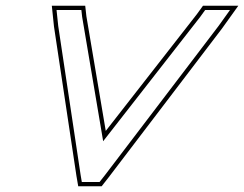

<svg xmlns="http://www.w3.org/2000/svg" viewBox="-20 -618 855 673"><path d="M184.1 -527 178.2 -583H265.2L267.9 -559L341.6 -123L681.9 -559L699.2 -583H786.2L746.1 -527L347.8 -4L328.9 20H266.8L262.7 -4ZM169.2 -525.1 247.9 -1.6 254.2 35H336.2L359.6 5.2L758.2 -518.1L815.4 -598H691.6L669.9 -568L350.7 -159.1L282.8 -561.1L278.7 -598H161.6Z"/></svg>

Font: Nordica Plus
Style: NordicaClassicLtExtOblOl
Weight: 300
Version: Version 1.01